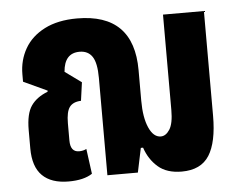

<svg xmlns="http://www.w3.org/2000/svg" viewBox="-45 -614 845 678"><g transform="rotate(-5 377.5 -275.5)"><path d="M172 10Q111 10 79 -21.5Q47 -53 47 -118V-183Q47 -241 66.5 -269Q86 -297 125 -312L126 -316L42 -355V-381Q42 -431 65.5 -472Q89 -513 136 -537Q183 -561 251 -561Q452 -561 452 -360V-252Q452 -192 468 -156Q484 -120 510 -120Q528 -120 541.5 -141Q555 -162 555 -210V-548H700V-177Q700 -83 670.5 -36.5Q641 10 573 10Q520 10 489 -17Q458 -44 444 -86H436L418 0H310V-345Q310 -398 295 -420.5Q280 -443 250 -443Q196 -443 191 -377L249 -335L240 -270Q212 -269 199.5 -252.5Q187 -236 187 -195V-134Q187 -93 218 -93Q233 -93 244 -99L256 -10Q226 10 172 10Z"/></g></svg>

Font: Noto Sans Thai ExtCond ExtBd
Style: Regular
Weight: 800
Width: 2
Designer: Monotype Design Team
Foundry: Monotype Imaging Inc.
Version: Version 2.002; ttfautohint (v1.8.4.7-5d5b)